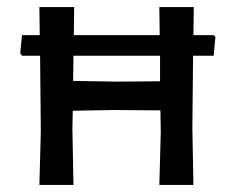

<svg xmlns="http://www.w3.org/2000/svg" viewBox="-20 -521 665 541"><path d="M582 -364H524L522 -159L525 0H429L433 -150L432 -210L303 -211L185 -209L184 -159L187 0H91L95 -150L93 -364H42L37 -371L42 -422H92L91 -501H189L188 -422H430L429 -501H526L525 -422H582L587 -417ZM431 -292V-364H187L186 -293L309 -291Z"/></svg>

Font: Alegreya Sans SC Medium
Style: Regular
Weight: 500
Designer: Juan Pablo del Peral
Foundry: Huerta Tipografica
Version: Version 2.001;PS 002.001;hotconv 1.0.88;makeotf.lib2.5.64775